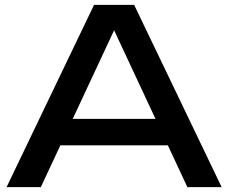

<svg xmlns="http://www.w3.org/2000/svg" viewBox="-20 -770 939 790"><path d="M184 -172V-281H708V-172ZM532 -750 892 0H751L424 -700H475L148 0H7L367 -750Z"/></svg>

Font: Bounded
Style: Regular
Weight: 400
Designer: Vlad Churkin
Version: Version 1.0